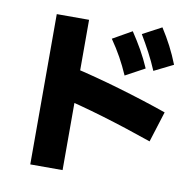

<svg xmlns="http://www.w3.org/2000/svg" viewBox="-91 -970 1062 1047"><g transform="rotate(10 440.0 -446.5)"><path d="M566.7 -582.2Q544.4 -633.3 520 -677.2Q495.6 -721.1 463.3 -767.8L568.9 -827.8Q600 -781.1 625.6 -736.1Q651.1 -691.1 673.3 -640ZM716.7 -634.4Q695.6 -684.4 671.7 -729.4Q647.8 -774.4 620 -821.1L724.4 -876.7Q754.4 -830 778.3 -783.9Q802.2 -737.8 822.2 -686.7ZM763.3 -252.2Q623.3 -301.1 487.8 -341.7Q352.2 -382.2 234.4 -408.9L277.8 -578.9Q408.9 -548.9 548.9 -507.8Q688.9 -466.7 816.7 -422.2ZM144.4 -15.6V-847.8H323.3V-15.6Z"/></g></svg>

Font: Paperlogy 9 Black
Style: Regular
Weight: 900
Designer: redesigned by Lee Juim, glyphs from Gmarket Sans & Montserrat
Foundry: PT&
Version: Version 1.001